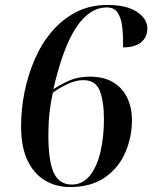

<svg xmlns="http://www.w3.org/2000/svg" viewBox="-20 -744 614 774"><path d="M262 10Q206 10 161.5 -16.5Q117 -43 91 -97Q65 -151 65 -235Q65 -304 79 -373.5Q93 -443 120.5 -506Q148 -569 190 -618Q232 -667 287.5 -695.5Q343 -724 413 -724Q491 -724 532.5 -696Q574 -668 574 -630Q574 -594 549 -573.5Q524 -553 476 -553Q477 -597 473 -633.5Q469 -670 455 -692Q441 -714 411 -714Q341 -714 287.5 -634Q234 -554 195 -384Q218 -400 255.5 -417.5Q293 -435 342 -435Q400 -435 437.5 -411.5Q475 -388 493.5 -348.5Q512 -309 512 -260Q512 -191 485 -129Q458 -67 402.5 -28.5Q347 10 262 10ZM269 0Q314 0 343 -37Q372 -74 385.5 -134Q399 -194 399 -263Q399 -336 382 -378.5Q365 -421 316 -421Q285 -421 250.5 -404.5Q216 -388 193 -370Q184 -330 179.5 -288.5Q175 -247 175 -199Q175 -94 197 -47Q219 0 269 0Z"/></svg>

Font: Noto Serif Display Medium
Style: Italic
Weight: 500
Italic angle: -12°
Designer: Monotype Design Team
Foundry: Monotype Imaging Inc.
Version: Version 2.009